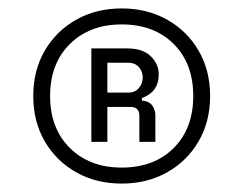

<svg xmlns="http://www.w3.org/2000/svg" viewBox="-20 -734 577 456"><path d="M269 -298Q209 -298 161.5 -324.5Q114 -351 86.5 -398Q59 -445 59 -506Q59 -567 86.5 -614Q114 -661 161.5 -687.5Q209 -714 269 -714Q329 -714 376.5 -687.5Q424 -661 451.5 -614Q479 -567 479 -506Q479 -445 451.5 -398Q424 -351 376.5 -324.5Q329 -298 269 -298ZM269 -336Q346 -336 392.5 -382.5Q439 -429 439 -506Q439 -583 392.5 -629.5Q346 -676 269 -676Q193 -676 146 -629.5Q99 -583 99 -506Q99 -429 146 -382.5Q193 -336 269 -336ZM197 -397V-619H282Q319 -619 338 -600.5Q357 -582 357 -557Q357 -537 347.5 -523Q338 -509 317 -501V-495Q334 -494 341.5 -483.5Q349 -473 349 -460V-397H311V-459Q311 -480 290 -480H235V-397ZM235 -514H284Q301 -514 310 -525Q319 -536 319 -550Q319 -564 310 -574.5Q301 -585 284 -585H235Z"/></svg>

Font: Space Grotesk Light Light
Style: Regular
Weight: 300
Version: Version 2.000